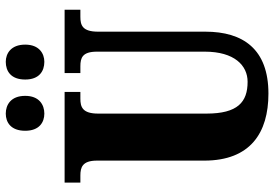

<svg xmlns="http://www.w3.org/2000/svg" viewBox="-166 -798 973 682"><g transform="rotate(-90 321.0 -456.5)"><path d="M443 -786C472 -786 504 -804 504 -854C504 -905 472 -923 443 -923C410 -923 380 -905 380 -854C380 -804 410 -786 443 -786ZM259 -786C290 -786 322 -804 322 -854C322 -905 290 -923 259 -923C228 -923 198 -905 198 -854C198 -804 228 -786 259 -786ZM330 10C488 10 550 -80 550 -214V-595C550 -651 573 -658 603 -658H628V-714H403V-658H427C457 -658 479 -651 479 -599V-216C479 -111 430 -64 372 -64C300 -64 259 -99 259 -210V-595C259 -651 283 -658 312 -658H336V-714H14V-658H39C68 -658 92 -651 92 -599V-218C92 -54 191 10 330 10Z"/></g></svg>

Font: Noto Serif Hebrew ExtraCondensed Black
Style: Regular
Weight: 900
Width: 2
Designer: Monotype Design Team
Foundry: Monotype Imaging Inc.
Version: Version 2.004